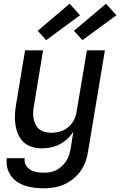

<svg xmlns="http://www.w3.org/2000/svg" viewBox="-20 -791 647 1034"><path d="M217 223Q191 223 165.5 220Q140 217 116.5 209.5Q93 202 73 188.5Q53 175 39 155.5Q25 136 19 111.5Q13 87 17 61H113Q110 81 119 97.5Q128 114 144 123.5Q160 133 178.5 136Q197 139 217 139Q234 139 251 136Q268 133 283.5 125Q299 117 312.5 104.5Q326 92 336 77Q346 62 351.5 45.5Q357 29 360 12L375 -83Q362 -61 342.5 -43Q323 -25 300.5 -13.5Q278 -2 253.5 3Q229 8 206 8Q178 8 151.5 0Q125 -8 106.5 -26Q88 -44 77.5 -68.5Q67 -93 63 -120Q59 -147 60.5 -175Q62 -203 67 -231L115 -520H212L162 -217Q159 -200 158.5 -182.5Q158 -165 161.5 -148.5Q165 -132 173 -117.5Q181 -103 193.5 -93.5Q206 -84 222.5 -80Q239 -76 256 -76Q280 -76 304.5 -83Q329 -90 348 -106.5Q367 -123 378.5 -145.5Q390 -168 393 -192L448 -520H545L454 26Q450 53 440.5 79.5Q431 106 414 130Q397 154 374 172.5Q351 191 324.5 202.5Q298 214 271 218.5Q244 223 217 223ZM424 -575 378 -625 551 -771 607 -709ZM229 -575 183 -625 355 -771 411 -709Z"/></svg>

Font: Iosevka Custom Medium
Style: Italic
Weight: 500
Italic angle: -9°
Designer: Belleve Invis
Foundry: Belleve Invis
Version: Version 27.0.1